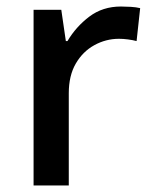

<svg xmlns="http://www.w3.org/2000/svg" viewBox="-20 -569 467 589"><path d="M351 -549Q365 -549 381.5 -548Q398 -547 410 -544L399 -443Q388 -446 373 -448Q358 -450 345 -450Q305 -450 269.5 -430.5Q234 -411 212.5 -374Q191 -337 191 -283V0H83V-539H168L182 -443H187Q213 -487 254 -518Q295 -549 351 -549Z"/></svg>

Font: Noto Sans Nag Mundari Medium
Style: Regular
Weight: 500
Version: Version 1.000